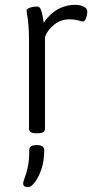

<svg xmlns="http://www.w3.org/2000/svg" viewBox="-20 -549 406 794"><path d="M130 2Q115 2 107.5 -2.5Q100 -7 100 -16V-373Q100 -420 97.5 -446.5Q95 -473 92.5 -486.5Q90 -500 90 -506Q90 -510 94.5 -513Q99 -516 105.5 -518Q112 -520 119.5 -521Q127 -522 132 -522Q140 -522 144.5 -517Q149 -512 153 -497Q157 -482 161 -455Q177 -479 197 -495.5Q217 -512 241 -520.5Q265 -529 291 -529Q312 -529 326.5 -521.5Q341 -514 341 -502Q341 -494 339.5 -486.5Q338 -479 335.5 -473Q333 -467 330 -463.5Q327 -460 323 -460Q318 -460 304 -464.5Q290 -469 268 -469Q232 -469 204.5 -447.5Q177 -426 166 -396V-16Q166 -7 158.5 -2.5Q151 2 135 2ZM96 225Q89 225 82.5 222Q76 219 76 211Q76 201 82.5 185Q89 169 95 141.5Q101 114 101 72Q101 61 108.5 56Q116 51 132 51Q163 51 163 72Q163 116 151 151Q139 186 123.5 205.5Q108 225 96 225Z"/></svg>

Font: Asap Light
Style: Regular
Weight: 300
Designer: Pablo Cosgaya
Foundry: Omnibus-Type
Version: Version 3.001